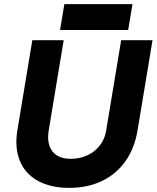

<svg xmlns="http://www.w3.org/2000/svg" viewBox="-20 -894 756 927"><path d="M63.7 -263.8 136.1 -700H287.5L215.1 -263.8Q208 -221.4 218.6 -190.4Q229.3 -159.4 255.2 -143.3Q281.1 -127.2 320.8 -127.2Q365.3 -127.2 402 -144.2Q438.7 -161.2 462.6 -192.5Q486.5 -223.8 492.6 -263.8L565 -700H716.4L644 -263.8Q629.6 -177.7 585.3 -115.3Q541.1 -52.9 471.6 -19.9Q402.2 13.1 314.6 13.1Q224.2 13.1 162.7 -21.1Q101.2 -55.3 75.7 -117.7Q50.3 -180.1 63.7 -263.8ZM290.8 -874.2H619.7L598.8 -749.3H269.9Z"/></svg>

Font: Oak Sans Light Italic
Style: Regular
Weight: 400
Italic angle: -9.5°
Foundry: Erik Kennedy, Walven
Version: Version 1.000;Glyphs 3.1.2 (3151)